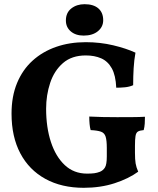

<svg xmlns="http://www.w3.org/2000/svg" viewBox="-20 -886 752 915"><path d="M379 9Q273.8 9 196.3 -33.5Q118.8 -76 76.9 -155.1Q35 -234.2 35 -344.6Q35 -426.8 61.3 -490.3Q87.6 -553.8 135.3 -597Q183 -640.2 247.4 -662.6Q311.8 -685 388.6 -685Q457 -685 519.3 -670.2Q581.6 -655.4 625.6 -635Q619.2 -600 616.9 -561.1Q614.6 -522.2 614.6 -480Q596.6 -472 575.1 -470Q553.6 -468 534 -468Q531.4 -527.2 512.6 -560.7Q493.8 -594.2 462.2 -608Q430.6 -621.8 388.8 -621.8Q322 -621.8 280.2 -585.5Q238.4 -549.2 219.1 -491Q199.8 -432.8 199.8 -367.8Q199.8 -279.2 222.6 -209.5Q245.4 -139.8 288.7 -99.2Q332 -58.6 394.8 -58.6Q415.2 -58.6 429.1 -60.4Q443 -62.2 456.2 -67.4Q471.4 -73.6 480.2 -87.8Q489 -102 489 -140.6V-181Q489 -216.4 483.5 -234.4Q478 -252.4 461.3 -258.4Q444.6 -264.4 412 -266Q408.4 -278.4 406.9 -295.2Q405.4 -312 405.4 -330.6Q431 -329 468.2 -328.3Q505.4 -327.6 537.6 -327.6Q568.6 -327.6 606.9 -327.8Q645.2 -328 670.8 -329.6Q670.8 -314 669.8 -297.4Q668.8 -280.8 664.8 -266Q646 -264.4 637.2 -259Q628.4 -253.6 625.8 -237.7Q623.2 -221.8 623.2 -190.6V-158.2Q623.2 -125.8 626.3 -107.3Q629.4 -88.8 638.6 -67.8Q593.2 -34.6 526.2 -12.8Q459.2 9 379 9ZM378.8 -716.4Q340.6 -716.4 317.3 -736.4Q294 -756.4 294 -788.2Q294 -825.4 319.8 -845.7Q345.6 -866 383 -866Q425.6 -866 448.7 -846Q471.8 -826 471.8 -789.4Q471.8 -758 446.5 -737.2Q421.2 -716.4 378.8 -716.4Z"/></svg>

Font: Vollkorn
Style: Regular
Weight: 400
Designer: Friedrich Althausen
Foundry: Friedrich Althausen
Version: Version 4.104